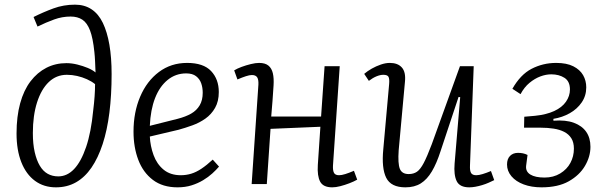

<svg xmlns="http://www.w3.org/2000/svg" viewBox="-20 -790 2595 824"><path d="M124 -717Q166 -738 209.5 -754Q253 -770 302 -770Q343 -770 373 -750Q403 -730 421.5 -691.5Q440 -653 449.5 -598Q459 -543 459 -472Q459 -382 449.5 -306.5Q440 -231 420.5 -171.5Q401 -112 372.5 -70.5Q344 -29 306 -7.5Q268 14 220 14Q168 14 130 -14Q92 -42 71.5 -94Q51 -146 51 -217Q51 -290 66.5 -346.5Q82 -403 111 -441Q140 -479 179 -499Q218 -519 265 -519Q288 -519 312 -513Q336 -507 356.5 -498.5Q377 -490 390 -479Q389 -506 388 -527.5Q387 -549 385 -567Q379 -626 366.5 -659Q354 -692 333.5 -705.5Q313 -719 283 -719Q247 -719 212.5 -706.5Q178 -694 141 -676ZM230 -33Q268 -33 298 -64.5Q328 -96 349.5 -159Q371 -222 380 -316Q384 -348 386 -376.5Q388 -405 388 -429Q373 -441 353 -450Q333 -459 311 -464Q289 -469 267 -469Q222 -469 189.5 -438Q157 -407 139 -350.5Q121 -294 121 -219Q121 -172 129 -137Q137 -102 151 -78.5Q165 -55 185 -44Q205 -33 230 -33Z M783 -520Q853 -520 886 -485Q919 -450 919 -395Q919 -355 903 -327Q887 -299 861.5 -281Q836 -263 805.5 -252Q775 -241 746 -233L623 -204Q625 -163 639 -124.5Q653 -86 682 -62Q711 -38 756 -38Q779 -38 800.5 -44.5Q822 -51 844.5 -66Q867 -81 893 -105L920 -75Q908 -61 891 -45.5Q874 -30 851.5 -16.5Q829 -3 802 5.5Q775 14 742 14Q678 14 636 -18Q594 -50 573.5 -104Q553 -158 553 -225Q553 -308 581.5 -375Q610 -442 662 -481Q714 -520 783 -520ZM850 -392Q850 -414 843.5 -432.5Q837 -451 821.5 -463Q806 -475 779 -475Q734 -475 699.5 -447Q665 -419 645.5 -369Q626 -319 623 -250L742 -280Q777 -289 800.5 -302.5Q824 -316 837 -338Q850 -360 850 -392Z M1355 -246 1141 -237 1125 0H1060L1089 -427Q1090 -449 1083.5 -458.5Q1077 -468 1061 -468Q1051 -468 1035.5 -463Q1020 -458 999 -449L985 -488Q998 -496 1017 -503Q1036 -510 1056.5 -515Q1077 -520 1092 -520Q1118 -520 1132 -508.5Q1146 -497 1151 -475.5Q1156 -454 1154 -423Q1152 -390 1149.5 -357Q1147 -324 1144 -290H1358L1373 -506H1438L1409 -79Q1408 -58 1413.5 -48Q1419 -38 1435 -38Q1446 -38 1462 -43Q1478 -48 1499 -57L1513 -19Q1499 -11 1479.5 -3.5Q1460 4 1440.5 9Q1421 14 1406 14Q1367 14 1354 -10.5Q1341 -35 1344 -82Z M1543 -473Q1557 -485 1575.5 -495.5Q1594 -506 1614.5 -513Q1635 -520 1653 -520Q1687 -520 1704.5 -500.5Q1722 -481 1718 -440L1691 -145Q1687 -88 1696 -65.5Q1705 -43 1734 -43Q1755 -43 1769.5 -53Q1784 -63 1798.5 -90.5Q1813 -118 1833 -171L1954 -506H2013L1997 -79Q1996 -58 2001.5 -48Q2007 -38 2024 -38Q2035 -38 2051.5 -43Q2068 -48 2087 -56L2101 -17Q2091 -12 2077.5 -6Q2064 0 2049 4.5Q2034 9 2020 11.5Q2006 14 1994 14Q1953 14 1940 -12.5Q1927 -39 1931 -88L1955 -373L1948 -374L1871 -142Q1854 -89 1833.5 -54.5Q1813 -20 1786 -3Q1759 14 1720 14Q1658 14 1637.5 -27Q1617 -68 1625 -150L1650 -429Q1652 -451 1647.5 -460Q1643 -469 1625 -469Q1612 -469 1596 -462.5Q1580 -456 1563 -443Z M2304 14Q2261 14 2227.5 1.5Q2194 -11 2175 -33.5Q2156 -56 2156 -84Q2156 -108 2169 -121Q2182 -134 2203 -134Q2214 -134 2224 -132Q2234 -130 2244 -125L2238 -79Q2235 -54 2256 -41Q2277 -28 2317 -28Q2355 -28 2384 -45.5Q2413 -63 2428 -91Q2443 -119 2443 -152Q2443 -179 2432 -196.5Q2421 -214 2401.5 -224Q2382 -234 2356 -238Q2330 -242 2301 -242H2229L2230 -289L2276 -293Q2325 -298 2358.5 -313.5Q2392 -329 2409 -353.5Q2426 -378 2426 -406Q2426 -441 2402.5 -456Q2379 -471 2346 -471Q2323 -471 2299 -462Q2275 -453 2252.5 -434.5Q2230 -416 2214 -386L2179 -409Q2196 -439 2216.5 -460.5Q2237 -482 2261 -494.5Q2285 -507 2311.5 -513.5Q2338 -520 2367 -520Q2412 -520 2440.5 -505.5Q2469 -491 2482.5 -467.5Q2496 -444 2496 -415Q2496 -379 2476.5 -350.5Q2457 -322 2425 -304Q2393 -286 2355 -280V-272Q2408 -276 2443 -263Q2478 -250 2496 -224Q2514 -198 2514 -160Q2514 -118 2490.5 -78Q2467 -38 2421 -12Q2375 14 2304 14Z"/></svg>

Font: Literata 18pt Light
Style: Italic
Weight: 300
Italic angle: -2°
Designer: Latin by Veronika Burian and Jose Scaglione. Greek by Irene Vlachou. Cyrillic by Vera Evstafieva
Foundry: TypeTogether
Version: Version 3.103;gftools[0.9.29]